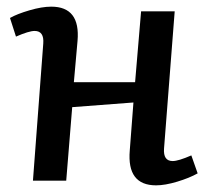

<svg xmlns="http://www.w3.org/2000/svg" viewBox="-20 -543 625 577"><path d="M381 -235 197 -221 179 0H79L110 -412Q113 -450 84 -450Q67 -450 28 -433L10 -489Q31 -501 68.5 -512Q106 -523 134 -523Q222 -523 213 -420Q210 -389 207.5 -358Q205 -327 202 -296H386L404 -509H505L473 -97Q470 -59 499 -59Q516 -59 555 -76L574 -22Q549 -8 512.5 3Q476 14 449 14Q361 14 370 -91Z"/></svg>

Font: Literata 12pt Medium
Style: Italic
Weight: 500
Italic angle: -2°
Designer: Latin by Veronika Burian and Jose Scaglione. Greek by Irene Vlachou. Cyrillic by Vera Evstafieva
Foundry: TypeTogether
Version: Version 3.002